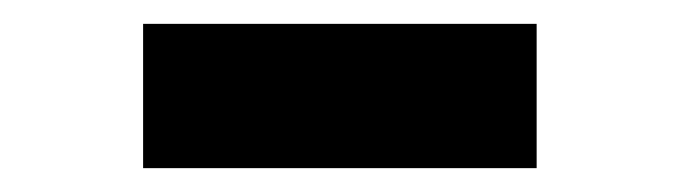

<svg xmlns="http://www.w3.org/2000/svg" viewBox="-20 -721 571 161"><path d="M100 -580V-701H430V-580Z"/></svg>

Font: Overpass Heavy
Style: Regular
Weight: 900
Designer: Delve Withrington, Thomas Jockin
Foundry: Delve Fonts
Version: Version 3.000;DELV;Overpass